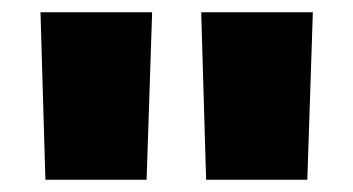

<svg xmlns="http://www.w3.org/2000/svg" viewBox="-20 -720 575 313"><path d="M54 -427 46 -700H228L219 -427ZM316 -427 308 -700H490L481 -427Z"/></svg>

Font: Georama ExtraExtended
Style: Bold
Weight: 700
Width: 8
Designer: Jean-Baptiste Levee
Foundry: Production Type
Version: Version 1.000